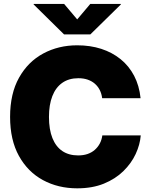

<svg xmlns="http://www.w3.org/2000/svg" viewBox="-20 -974 786 1003"><path d="M383.3 9.8Q283.7 9.8 204.3 -33.2Q125 -76.2 78.9 -159.4Q32.7 -242.7 32.7 -363.3Q32.7 -484.9 79.6 -568.4Q126.5 -651.9 206.1 -694.6Q285.6 -737.3 383.3 -737.3Q451.7 -737.3 509 -718.8Q566.4 -700.2 610.1 -664.8Q653.8 -629.4 680.7 -578.1Q707.5 -526.9 714.4 -460.9H513.7Q510.7 -484.9 501 -503.9Q491.2 -522.9 475.6 -536.6Q460 -550.3 438.2 -557.9Q416.5 -565.4 389.2 -565.4Q339.8 -565.4 305.4 -541.3Q271 -517.1 253.4 -471.9Q235.8 -426.8 235.8 -363.3Q235.8 -297.4 253.9 -252.4Q272 -207.5 305.9 -184.8Q339.8 -162.1 388.2 -162.1Q415.5 -162.1 437 -169.4Q458.5 -176.8 474.6 -190.7Q490.7 -204.6 501 -223.6Q511.2 -242.7 514.6 -266.6H715.3Q711.4 -218.3 688.7 -169.4Q666 -120.6 624.3 -79.8Q582.5 -39.1 522.5 -14.6Q462.4 9.8 383.3 9.8ZM314.9 -953.6 383.3 -872.6 451.7 -953.6H611.3V-950.7L452.1 -794.4H314.5L155.8 -950.7V-953.6Z"/></svg>

Font: Inter 16pt Black
Style: Regular
Weight: 900
Version: Version 4.001;git-66647c0bb